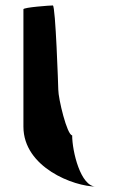

<svg xmlns="http://www.w3.org/2000/svg" viewBox="-20 -723 441 705"><path d="M66 -258C66 -108 252 -38 332 -38C276 -38 245 -167 245 -226C226 -227 194 -361 194 -394C194 -401 184 -703 174 -703C164 -703 66 -696 66 -689Z"/></svg>

Font: Ampere
Style: SuExt
Weight: 400
Version: Version 1